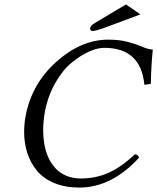

<svg xmlns="http://www.w3.org/2000/svg" viewBox="-20 -837 710 867"><path d="M338 10Q275 10 226 -10Q177 -30 147.5 -65.5Q118 -101 103.5 -145.5Q89 -190 89 -241Q89 -278 96 -315Q124 -460 235.5 -559Q347 -658 469 -658Q520 -658 558.5 -647.5Q597 -637 623.5 -625.5Q650 -614 670 -613Q663 -547 661 -458L632 -454Q616 -621 451 -621Q420 -621 382 -604Q344 -587 304 -554.5Q264 -522 230.5 -464Q197 -406 183 -334Q175 -291 175 -250Q175 -214 181 -182Q187 -150 200 -122.5Q213 -95 233 -74.5Q253 -54 281.5 -42.5Q310 -31 345 -31Q412 -31 469.5 -56.5Q527 -82 589 -140Q603 -140 608 -125Q484 10 338 10ZM399 -697Q387 -697 387 -708Q387 -720 408 -733L549 -817L614 -772L445 -709Q409 -697 399 -697Z"/></svg>

Font: Linux Libertine O
Style: Italic
Weight: 400
Italic angle: -12°
Designer: Philipp H. Poll
Foundry: Philipp H. Poll
Version: Version 5.1.6